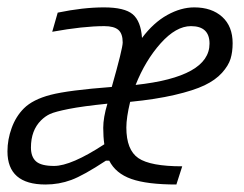

<svg xmlns="http://www.w3.org/2000/svg" viewBox="-21 -490 655 515"><path d="M317.9 -147.9Q317.9 -87.9 350.1 -65.9Q382.3 -43.9 467.8 -43.9L452.1 4.9Q373.5 4.9 331.3 -10Q289.1 -24.9 272 -59.1H263.2Q203.1 -19.5 170.2 -7.3Q137.2 4.9 101.1 4.9Q-1 4.9 -1 -84Q-1 -115.7 10.3 -146.7Q21.5 -177.7 43 -199.2Q66.9 -223.1 114.7 -235.6Q162.6 -248 278.8 -256.8Q308.1 -359.9 308.1 -376Q308.1 -399.9 296.4 -409.9Q284.7 -419.9 258.8 -419.9Q202.6 -419.9 119.1 -404.8L133.8 -456.1Q201.7 -470.2 257.8 -470.2Q313 -470.2 335 -451.7Q356.9 -433.1 359.9 -388.2Q390.6 -429.2 427.5 -449.7Q464.4 -470.2 500 -470.2Q546.9 -470.2 575 -444.8Q603 -419.4 603 -374Q603 -350.6 597.4 -332.3Q591.8 -314 574.5 -294.7Q557.1 -275.4 527.6 -261.2Q498 -247.1 447.5 -235.4Q397 -223.6 328.1 -216.8Q317.9 -174.8 317.9 -147.9ZM491.2 -419.9Q451.2 -419.9 409.9 -373.8Q368.7 -327.6 342.8 -262.2Q541 -283.7 541 -373Q541 -419.9 491.2 -419.9ZM124 -44.9Q169.9 -44.9 258.8 -103Q255.9 -123 255.9 -147Q255.9 -174.8 267.1 -211.9Q200.7 -205.1 163.6 -197.8Q126.5 -190.4 113.3 -184.3Q100.1 -178.2 88.9 -167Q62 -140.1 62 -94.2Q62 -69.3 75.7 -57.1Q89.4 -44.9 124 -44.9Z"/></svg>

Font: IntelOne Mono Light
Style: Italic
Weight: 300
Italic angle: -16°
Designer: Fred Shallcrass
Foundry: Frere-Jones Type LLC
Version: Version 1.200;hotconv 1.1.0;makeotfexe 2.6.0;FJTRelease1.2